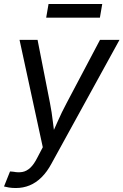

<svg xmlns="http://www.w3.org/2000/svg" viewBox="-30 -740 622 967"><path d="M-9.8 199.2 20.5 123.5 38.1 125Q62.5 129.9 83.3 126Q104 122.1 122.6 105Q141.1 87.9 158.7 52.7L185.5 1.5L68.4 -539.1H159.2L221.7 -221.2Q231 -173.8 236.3 -126.7Q241.7 -79.6 248 -35.2H217.8Q239.3 -79.6 259.8 -126.7Q280.3 -173.8 305.7 -221.2L473.6 -539.1H571.8L229 84.5Q207 125.5 179.4 152.8Q151.9 180.2 119.4 193.6Q86.9 207 49.8 207Q30.3 207 14.4 204.3Q-1.5 201.7 -9.8 199.2ZM484.9 -719.7 473.1 -650.9H202.6L214.4 -719.7Z"/></svg>

Font: Inter 18pt
Style: Italic
Weight: 400
Italic angle: -9.3988°
Designer: Rasmus Andersson
Foundry: rsms
Version: Version 4.001;git-66647c0bb